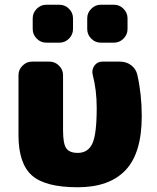

<svg xmlns="http://www.w3.org/2000/svg" viewBox="-20 -780 661 810"><path d="M487 -520Q513 -520 533 -505Q553 -490 559 -466Q578 -383 578 -290Q578 -134 509.5 -62Q441 10 308 10Q170 10 114 -40.5Q58 -91 58 -210V-463Q58 -486 75 -503Q92 -520 115 -520H189Q212 -520 229 -503Q246 -486 246 -463V-230Q246 -174 259.5 -154.5Q273 -135 308 -135Q351 -135 369.5 -174Q388 -213 388 -325Q388 -400 371 -465Q366 -485 378 -502.5Q390 -520 411 -520ZM405 -760H461Q484 -760 501 -743Q518 -726 518 -703V-657Q518 -634 501 -617Q484 -600 461 -600H405Q382 -600 365 -617Q348 -634 348 -657V-703Q348 -726 365 -743Q382 -760 405 -760ZM175 -760H231Q254 -760 271 -743Q288 -726 288 -703V-657Q288 -634 271 -617Q254 -600 231 -600H175Q152 -600 135 -617Q118 -634 118 -657V-703Q118 -726 135 -743Q152 -760 175 -760Z"/></svg>

Font: Rounded Mplus 1c Black
Style: Regular
Weight: 900
Version: Version 1.059.20150529